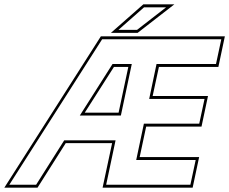

<svg xmlns="http://www.w3.org/2000/svg" viewBox="-87 -868 1060 888"><path d="M-67 0 379.5 -700H953L923 -558.5H648L619 -424H875L845 -282.5H589L559 -141.5H834L804 0H387.5L431.5 -206H217L86.5 0ZM-44 -13.5H80L210 -219H447.5L404 -13.5H793.5L818 -128H543L578.5 -296H834.5L859 -410.5H603L637 -572H912L936.5 -686.5H385.5ZM282 -333.5 433.5 -572H522.5L472 -333.5ZM305 -347H461.5L506.5 -558.5H440ZM426 -716 576 -848H719.5L549.5 -716ZM461 -730H547L681 -834H579Z"/></svg>

Font: Tourney Condensed Thin
Style: Italic
Weight: 100
Width: 3
Italic angle: -12°
Designer: Tyler Finck
Foundry: Etcetera Type Co
Version: Version 1.010; ttfautohint (v1.8.3)